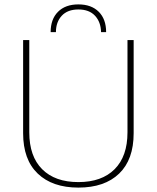

<svg xmlns="http://www.w3.org/2000/svg" viewBox="-20 -842 712 872"><path d="M587 -660V-237Q587 -117 521 -53.5Q455 10 336 10Q218 10 151.5 -53.5Q85 -117 85 -237V-660H113V-241Q113 -132 171.5 -73.5Q230 -15 336 -15Q442 -15 500.5 -73.5Q559 -132 559 -241V-660ZM462 -696H439Q438 -742 411.5 -770.5Q385 -799 336 -799Q287 -799 260.5 -770.5Q234 -742 234 -696H210Q210 -755 243.5 -788.5Q277 -822 336 -822Q395 -822 428.5 -788.5Q462 -755 462 -696Z"/></svg>

Font: Work Sans ExtraLight
Style: Regular
Weight: 200
Designer: Wei Huang
Foundry: Wei Huang
Version: Version 2.010; ttfautohint (v1.8.3)